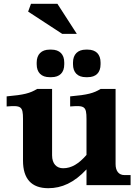

<svg xmlns="http://www.w3.org/2000/svg" viewBox="-20 -974 722 1010"><path d="M254 -157V-506H175C139 -484 107 -475 15 -467V-414C91 -420 101 -415 101 -348V-129C101 -34 145 16 234 16C305 16 370 -13 435 -83V0H667V-53H635C605 -53 588 -74 588 -111V-506H509C473 -484 441 -475 349 -467V-414C425 -420 435 -415 435 -348V-159C394 -112 356 -89 312 -89C278 -89 254 -112 254 -157ZM128 -913 307 -796H384L282 -954H143ZM173 -636C173 -592 198 -568 241 -568H250C294 -568 318 -592 318 -636V-645C318 -688 294 -713 250 -713H241C198 -713 173 -688 173 -645ZM364 -636C364 -592 389 -568 432 -568H441C485 -568 509 -592 509 -636V-645C509 -688 485 -713 441 -713H432C389 -713 364 -688 364 -645Z"/></svg>

Font: LT Superior Serif ExtraBold
Style: Regular
Weight: 800
Designer: Daniel Lyons
Foundry: LyonsType
Version: Version 2.120;FEAKit 1.0